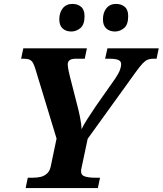

<svg xmlns="http://www.w3.org/2000/svg" viewBox="-20 -961 831 981"><path d="M111 0 122 -53H149Q170 -53 188.5 -57.5Q207 -62 221 -75Q235 -88 240 -114L269 -253L161 -608Q155 -628 148.5 -639.5Q142 -651 131.5 -656Q121 -661 101 -661H88L99 -714H424L413 -661H368Q346 -661 336 -653.5Q326 -646 326 -632Q326 -626 327.5 -616.5Q329 -607 331.5 -594.5Q334 -582 338 -567L374 -426Q382 -397 389 -361.5Q396 -326 397 -301Q406 -321 425.5 -351.5Q445 -382 470 -419L569 -560Q577 -572 584 -584.5Q591 -597 595 -610Q599 -623 599 -634Q599 -648 585 -654.5Q571 -661 538 -661H517L529 -714H791L780 -661H761Q746 -661 733.5 -655.5Q721 -650 708 -636Q695 -622 676 -596L428 -252L398 -110Q397 -105 395.5 -98Q394 -91 394 -87Q394 -65 415 -59Q436 -53 467 -53H491L480 0ZM567.5 -800Q540 -800 523 -815.5Q506 -831 506 -862Q506 -897 523.9 -919Q541.9 -941 572.8 -941Q600 -941 617.5 -926Q635 -911.1 635 -878.6Q635 -835 613.8 -817.5Q592.5 -800 567.5 -800ZM344.5 -800Q317 -800 300 -815.5Q283 -831 283 -862Q283 -897 300.9 -919Q318.9 -941 349.8 -941Q377 -941 394.5 -926Q412 -911.1 412 -878.6Q412 -835 390.8 -817.5Q369.5 -800 344.5 -800Z"/></svg>

Font: Noto Serif
Style: Italic
Weight: 400
Italic angle: -12°
Designer: Monotype Design Team
Foundry: Monotype Imaging Inc.
Version: Version 2.013